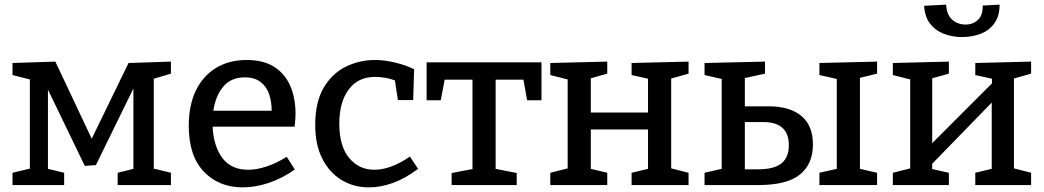

<svg xmlns="http://www.w3.org/2000/svg" viewBox="-20 -799 4506 829"><path d="M257 -53V0H34V-53L109 -71V-456L34 -475V-527L219 -533L376 -200L535 -527L718 -533V-481L644 -459V-71L718 -53V0H488V-53L556 -70V-417L394 -86L346 -83L187 -412V-70Z M1028 10Q925 10 860 -58Q795 -126 795 -256Q795 -344 825.5 -407.5Q856 -471 912.5 -505.5Q969 -540 1045 -540Q1118 -540 1164.5 -510Q1211 -480 1233.5 -427.5Q1256 -375 1256 -308Q1256 -295 1255 -282Q1254 -269 1252 -252H898Q902 -168 940 -117Q978 -66 1052 -66Q1088 -66 1130.5 -80Q1173 -94 1218 -122L1253 -67Q1197 -28 1139.5 -9Q1082 10 1028 10ZM1037 -465Q978 -465 944.5 -425.5Q911 -386 901 -321H1153Q1153 -360 1142 -392.5Q1131 -425 1105 -445Q1079 -465 1037 -465Z M1573 10Q1507 10 1454.5 -22Q1402 -54 1371.5 -114Q1341 -174 1341 -259Q1341 -359 1378 -421Q1415 -483 1474 -511.5Q1533 -540 1599 -540Q1641 -540 1687.5 -528.5Q1734 -517 1768 -500L1764 -367H1698L1685 -452Q1664 -460 1641 -463.5Q1618 -467 1599 -467Q1526 -467 1485.5 -412.5Q1445 -358 1445 -265Q1445 -168 1487.5 -117Q1530 -66 1596 -66Q1667 -66 1750 -123L1785 -70Q1731 -29 1677.5 -9.5Q1624 10 1573 10Z M1930 0V-52L2020 -69V-455H1900L1883 -366H1822V-530H2318V-366H2256L2240 -455H2120V-70L2211 -52V0Z M2356 0V-53L2431 -72V-456L2356 -475V-527L2602 -533V-481L2531 -461V-313H2778V-459L2707 -475V-527L2953 -533V-481L2878 -460V-72L2953 -53V0H2707V-53L2778 -70V-240H2531V-70L2602 -53V0Z M3767 -53V0H3518V-53L3593 -70V-458L3518 -475V-527L3767 -533V-481L3693 -463V-70ZM3022 0V-53L3096 -70V-458L3022 -475V-527L3283 -533V-481L3196 -462V-340H3298Q3390 -340 3440 -298.5Q3490 -257 3490 -175Q3490 -91 3434 -45.5Q3378 0 3255 0ZM3275 -272H3196V-68H3254Q3323 -68 3354.5 -94Q3386 -120 3386 -172Q3386 -272 3275 -272Z M3835 0V-53L3910 -72V-456L3835 -475V-527L4077 -533V-481L4005 -461V-181L4263 -439V-459L4191 -475V-527L4432 -533V-481L4358 -460V-72L4432 -53V0H4191V-53L4262 -70V-356L4005 -92V-69L4077 -53V0ZM4134 -639Q4092 -639 4055.5 -653Q4019 -667 3996 -696.5Q3973 -726 3970 -774L4065 -779Q4068 -734 4092 -713.5Q4116 -693 4149 -693Q4181 -693 4202.5 -713Q4224 -733 4223 -775L4296 -779Q4296 -730 4274 -699Q4252 -668 4215 -653.5Q4178 -639 4134 -639Z"/></svg>

Font: Bitter Medium
Style: Regular
Weight: 500
Designer: Sol Matas, and Bitter project Authors
Foundry: Sol Matas
Version: Version 2.001